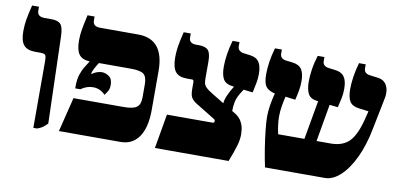

<svg xmlns="http://www.w3.org/2000/svg" viewBox="-64 -842 2165 1044"><g transform="rotate(10 1018.0 -320.0)"><path d="M161 7V-359Q161 -386 156 -394Q151 -402 126 -402H100Q55 -402 35.5 -425Q16 -448 16 -501Q16 -534 21 -564Q26 -594 39 -647H77V-625Q77 -592 118 -592H157Q193 -592 207.5 -574.5Q222 -557 223 -506L237 -30Q220 -13 207.5 -5Q195 3 181 7Z M301 0 348 -190H625Q677 -190 697 -205Q717 -220 717 -258V-330Q717 -373 698.5 -387.5Q680 -402 626 -402H451Q441 -387 430.5 -367.5Q420 -348 420 -337V-335Q432 -345 448 -350.5Q464 -356 476 -356Q496 -356 515.5 -342.5Q535 -329 535 -295Q535 -272 525 -257.5Q515 -243 511 -237Q498 -251 481 -259Q464 -267 443 -267Q408 -267 376 -244H348V-255Q348 -295 357.5 -322.5Q367 -350 379 -368.5Q391 -387 399 -400V-402Q358 -404 340.5 -428Q323 -452 323 -505Q323 -534 328 -564Q333 -594 345 -647H384V-625Q384 -592 425 -592H634Q778 -592 778 -415V-200Q778 -104 742.5 -52Q707 0 641 0Z M831 0 864 -190H1114Q1119 -190 1123 -192Q1126 -194 1126 -201Q1126 -203 1124.5 -206Q1123 -209 1118 -212L1012 -277Q992 -290 983.5 -304.5Q975 -319 975 -355V-388Q975 -402 966 -402H937Q892 -402 873 -426Q854 -450 854 -506Q854 -534 858.5 -564Q863 -594 876 -647H915V-625Q915 -592 955 -592H971Q1007 -592 1021.5 -575Q1036 -558 1036 -514V-422Q1036 -405 1038.5 -393.5Q1041 -382 1052 -371Q1063 -360 1088 -345L1155 -304Q1156 -323 1168 -350Q1180 -377 1195 -400L1197 -403L1187 -404Q1150 -409 1136.5 -432.5Q1123 -456 1123 -501Q1123 -531 1128.5 -568.5Q1134 -606 1146 -647H1184V-625Q1184 -596 1218 -591L1251 -587Q1287 -583 1302.5 -560.5Q1318 -538 1318 -494Q1318 -467 1313 -442.5Q1308 -418 1302 -390L1251 -396L1236 -372Q1220 -346 1215 -322.5Q1210 -299 1210 -271L1227 -261Q1253 -245 1264.5 -222.5Q1276 -200 1278 -181Q1280 -162 1280 -154Q1280 -125 1270 -90.5Q1260 -56 1238 0Z M1439 0Q1429 -45 1420.5 -98.5Q1412 -152 1407 -199.5Q1402 -247 1402 -275Q1402 -304 1407.5 -338.5Q1413 -373 1422 -405L1417 -406Q1381 -416 1369 -436.5Q1357 -457 1357 -502Q1357 -531 1362.5 -568.5Q1368 -606 1380 -647H1418V-625Q1418 -596 1452 -592L1486 -588Q1522 -584 1537.5 -562Q1553 -540 1553 -496Q1553 -468 1548.5 -443.5Q1544 -419 1537 -391L1482 -398Q1476 -373 1471 -344Q1466 -315 1466 -286Q1466 -264 1469.5 -237.5Q1473 -211 1478 -190H1623L1661 -405H1656Q1618 -409 1605 -434Q1592 -459 1592 -501Q1592 -531 1597.5 -568.5Q1603 -606 1616 -647H1653V-625Q1653 -596 1688 -592L1721 -588Q1757 -584 1773 -562Q1789 -540 1789 -496Q1789 -468 1784 -443.5Q1779 -419 1772 -391L1726 -396L1690 -190H1768Q1835 -190 1871.5 -228Q1908 -266 1931 -362L1940 -398L1885 -405Q1848 -410 1834.5 -433Q1821 -456 1821 -501Q1821 -531 1826.5 -568.5Q1832 -606 1844 -647H1881V-625Q1881 -596 1916 -592L1956 -587Q1984 -584 1998.5 -568Q2013 -552 2016.5 -529Q2020 -506 2015 -483L1981 -313Q1963 -218 1930 -148Q1897 -78 1855 -39Q1813 0 1769 0Z"/></g></svg>

Font: Noto Serif Hebrew SemiCondensed Black
Style: Regular
Weight: 900
Width: 4
Designer: Monotype Design Team
Foundry: Monotype Imaging Inc.
Version: Version 2.004; ttfautohint (v1.8.4.7-5d5b)